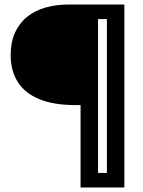

<svg xmlns="http://www.w3.org/2000/svg" viewBox="-20 -680 630 846"><path d="M335 146V-217H312Q217 -217 153.5 -243Q90 -269 58.5 -318.5Q27 -368 27 -437Q27 -494 46 -536Q65 -578 99 -605.5Q133 -633 179.5 -646.5Q226 -660 280 -660H412V146ZM364 146V82H507V146ZM451 146V-660H528V146ZM355 -596V-660H517V-596Z"/></svg>

Font: Bricolage Grotesque 72pt
Style: Regular
Weight: 400
Version: Version 1.001;gftools[0.9.33.dev8+g029e19f]